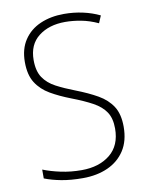

<svg xmlns="http://www.w3.org/2000/svg" viewBox="-83 -784 655 854"><g transform="rotate(-10 244.5 -357.0)"><path d="M440 -184Q440 -120 412 -77Q384 -34 335 -12Q286 10 222 10Q168 10 125.5 2Q83 -6 50 -19V-59Q85 -45 129.5 -35.5Q174 -26 223 -26Q302 -26 351.5 -66Q401 -106 401 -183Q401 -229 382 -257.5Q363 -286 325.5 -306.5Q288 -327 233 -348Q181 -368 141.5 -391Q102 -414 79.5 -449.5Q57 -485 57 -543Q57 -602 84 -642.5Q111 -683 158 -703.5Q205 -724 265 -724Q309 -724 350 -715Q391 -706 426 -689L412 -656Q373 -674 335.5 -681Q298 -688 264 -688Q191 -688 144 -651.5Q97 -615 97 -545Q97 -495 117 -465.5Q137 -436 173 -417Q209 -398 256 -380Q313 -358 354 -334.5Q395 -311 417.5 -276Q440 -241 440 -184Z"/></g></svg>

Font: Noto Sans Lao Looped SemiCondensed ExtraLight
Style: Regular
Weight: 200
Width: 4
Designer: Mark Frömberg, Ben Mitchell
Foundry: The Fontpad Ltd
Version: Version 1.002; ttfautohint (v1.8.4.7-5d5b)